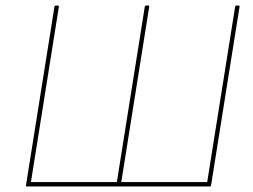

<svg xmlns="http://www.w3.org/2000/svg" viewBox="-20 -675 917 695"><path d="M78 0Q73 0 74 -4L177 -650Q178 -655 182 -655H189Q194 -655 193 -650L92 -16H403L504 -650Q505 -655 509 -655H516Q518 -655 519.5 -654.5Q521 -654 520 -650L419 -16H730L831 -650Q832 -655 836 -655H843Q845 -655 846.5 -654.5Q848 -654 847 -650L744 -4Q743 0 739 0Z"/></svg>

Font: Sofia Sans Hairline
Style: Italic
Weight: 1
Italic angle: -9°
Designer: Botio Nikoltchev, Ani Petrova
Foundry: lettersoup
Version: Version 4.102